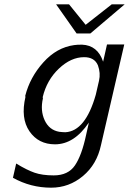

<svg xmlns="http://www.w3.org/2000/svg" viewBox="-20 -686 598 890"><path d="M240 -666H300L377 -571L498 -666H558L399 -531H335ZM98 -237Q97 -238 97 -242Q119 -328 181 -397Q243 -466 324 -477Q337 -479 360 -479Q433 -476 458 -400L476 -480H556L448 -13Q429 76 364.5 130Q300 184 217 184Q122 184 40 138L55 72Q104 102 140 114.5Q176 127 229 127Q296 127 327.5 80.5Q359 34 379 -60L392 -118Q324 -17 235 -17Q158 -17 116.5 -77.5Q75 -138 98 -237ZM178 -236Q178 -234 178.5 -232.5Q179 -231 179 -230Q166 -174 187 -128.5Q208 -83 255 -75Q273 -73 283 -73Q376 -78 424 -247L439 -312Q447 -347 434 -383Q418 -421 370 -421Q309 -421 253 -368Q197 -315 178 -236Z"/></svg>

Font: Coval
Style: Light Italic
Weight: 300
Foundry: Context Ltd
Version: Version 001.000